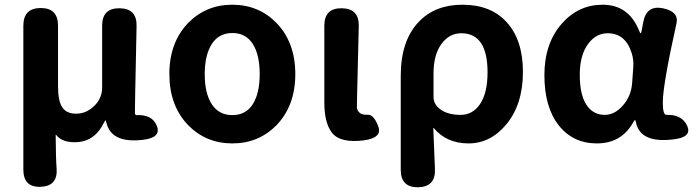

<svg xmlns="http://www.w3.org/2000/svg" viewBox="-20 -594 2948 814"><path d="M153 198Q79 201 79 125V-485Q79 -560 153 -560Q226 -560 226 -485V-229Q226 -166 244 -139Q262 -112 303 -112Q336 -112 362 -130.5Q388 -149 400 -171Q413 -195 413 -222V-485Q413 -560 487 -559Q561 -558 559 -483L553 -190Q552 -153 552 -116Q552 -106 559 -106Q626 -109 645 -60Q665 -10 584 -1Q452 14 431 -74Q429 -84 427.5 -84Q426 -84 419 -71Q379 9 297 9Q242 9 219 -21Q216 -25 216 -20Q217 88 220 119Q226 195 153 198Z M778 -63Q698 -146 698 -280Q698 -414 778 -497Q854 -574 965 -574Q1076 -574 1152 -497Q1232 -414 1232 -280Q1232 -146 1152 -63Q1076 14 965 14Q854 14 778 -63ZM878 -152Q908 -106 965 -106Q1022 -106 1051.5 -152Q1081 -198 1081 -280Q1081 -362 1051.5 -408Q1022 -454 965 -454Q908 -454 878 -407.5Q848 -361 848 -279.5Q848 -198 878 -152Z M1386 -33Q1355 -75 1355 -159V-485Q1355 -560 1429 -559Q1503 -558 1501 -483L1494 -190Q1493 -153 1493 -140Q1493 -127 1504 -116.5Q1515 -106 1539.5 -107.5Q1564 -109 1583 -60Q1603 -10 1523 1Q1421 14 1386 -33Z M1753 200Q1679 201 1679 126V-273Q1679 -421 1755 -501Q1824 -574 1941 -574Q2062 -574 2129.5 -498.5Q2197 -423 2197 -289Q2197 -151 2126 -66Q2059 14 1966.5 14Q1874 14 1820 -50Q1817 -54 1817 -49L1824 123Q1827 198 1753 200ZM1933 -107Q1983 -107 2014 -151Q2047 -199 2047 -287Q2047 -453 1936 -453Q1884 -453 1851 -407Q1818 -361 1818 -283V-182Q1818 -160 1833 -143Q1865 -107 1933 -107Z M2676 -76Q2674 -85 2672 -85Q2670 -85 2662 -71Q2612 14 2510.5 14Q2409 14 2348.5 -63Q2288 -140 2288 -275.5Q2288 -411 2363 -495Q2433 -574 2535 -574Q2645 -574 2689 -465Q2694 -453 2696 -453Q2698 -453 2700 -462L2707 -499Q2720 -573 2790 -559Q2859 -545 2848 -495Q2790 -234 2790 -159Q2790 -106 2806 -107Q2871 -109 2893 -61Q2916 -12 2834 -3Q2694 14 2676 -76ZM2544 -107Q2586 -107 2621 -147Q2656 -187 2660 -242L2665 -311Q2667 -341 2658 -369Q2632 -453 2556 -453Q2508 -453 2475 -410Q2438 -362 2438 -277.5Q2438 -193 2466 -150Q2494 -107 2544 -107Z"/></svg>

Font: Resource Han Rounded KR
Style: Bold
Weight: 700
Designer: Cyano Hao (round all glyphs); Ryoko NISHIZUKA 西塚涼子 (kana, bopomofo & ideographs); Paul D. Hunt (Latin, Greek & Cyrillic)
Foundry: Cyano Hao
Version: 0.990